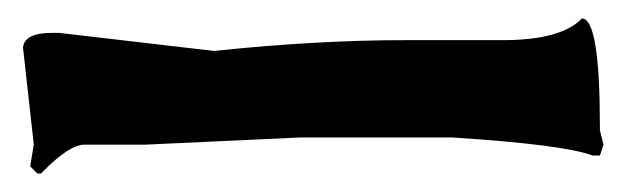

<svg xmlns="http://www.w3.org/2000/svg" viewBox="-20 -1479 694 208"><path d="M610.4 -1459Q629.9 -1459 629.9 -1341.8V-1337.9L633.8 -1322.3L629.9 -1310.5H622.1Q590.8 -1322.3 469.7 -1330.1H305.7L137.7 -1322.3H71.3Q54.7 -1322.3 24.4 -1291H20.5L12.7 -1298.8L16.6 -1322.3L4.9 -1427.7Q6.8 -1443.4 36.1 -1443.4H43.9L211.9 -1423.8Q322.3 -1435.5 418.9 -1435.5H524.4Q587.9 -1435.5 610.4 -1459Z"/></svg>

Font: EG Dragon Caps 
Style: Regular
Weight: 400
Designer: Bill Roach / W.K. Roach
Version: Version 1.00 April 18, 2012, initial release